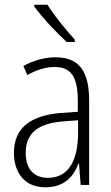

<svg xmlns="http://www.w3.org/2000/svg" viewBox="-20 -784 469 814"><path d="M181 -764H125V-757C158 -710 221 -644 263 -606H297V-616C259 -658 212 -715 181 -764ZM215 -541C168 -541 120 -527 79 -504L96 -466C139 -490 177 -500 211 -500C280 -500 310 -461 310 -354V-310L236 -305C111 -294 39 -243 39 -136C39 -56 81 10 172 10C255 10 292 -37 313 -91H315L322 0H358V-357C358 -487 312 -541 215 -541ZM243 -269 311 -274V-217C310 -106 272 -30 183 -30C123 -30 89 -68 89 -136C89 -219 141 -260 243 -269Z"/></svg>

Font: Noto Sans Armenian Condensed ExtraLight
Style: Regular
Weight: 200
Width: 3
Designer: Monotype Design Team
Foundry: Monotype Imaging Inc.
Version: Version 2.008